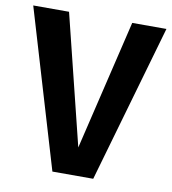

<svg xmlns="http://www.w3.org/2000/svg" viewBox="-88 -761 742 829"><g transform="rotate(10 283.0 -346.0)"><path d="M376 0H197L-9 -692H148L289 -122L425 -692H575Z"/></g></svg>

Font: FiraSans
Style: Regular
Weight: 600
Designer: Carrois Corporate & Edenspiekermann AG
Foundry: Carrois Corporate GbR & Edenspiekermann AG
Version: Version 3.106;PS 003.106;hotconv 1.0.70;makeotf.lib2.5.58329